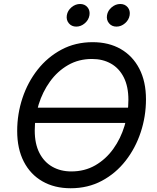

<svg xmlns="http://www.w3.org/2000/svg" viewBox="-20 -953 805 982"><path d="M644.5 -402.3V-324.2H144.5V-402.3ZM341.3 9.8Q258.8 9.8 197.3 -25.4Q135.7 -60.5 101.8 -126.2Q67.9 -191.9 67.9 -283.2Q67.9 -369.6 94.7 -450.9Q121.6 -532.2 172.4 -596.7Q223.1 -661.1 294.4 -699.2Q365.7 -737.3 454.1 -737.3Q536.6 -737.3 597.7 -702.1Q658.7 -667 692.6 -601.6Q726.6 -536.1 726.6 -444.8Q726.6 -357.9 699.7 -276.6Q672.9 -195.3 622.3 -130.6Q571.8 -65.9 500.7 -28.1Q429.7 9.8 341.3 9.8ZM344.7 -76.2Q413.1 -76.2 467.3 -107.4Q521.5 -138.7 559.3 -191.4Q597.2 -244.1 616.9 -309.3Q636.7 -374.5 636.7 -442.4Q636.7 -510.7 613 -557.4Q589.4 -604 547.4 -627.7Q505.4 -651.4 450.7 -651.4Q382.3 -651.4 328.1 -620.1Q273.9 -588.9 235.8 -536.1Q197.8 -483.4 177.7 -418.5Q157.7 -353.5 157.7 -285.6Q157.7 -217.3 181.6 -170.7Q205.6 -124 247.8 -100.1Q290 -76.2 344.7 -76.2ZM575.7 -816.9Q551.8 -816.9 537.6 -834Q523.4 -851.1 527.3 -875Q531.2 -898.9 551.3 -915.8Q571.3 -932.6 595.2 -932.6Q619.1 -932.6 633.1 -915.8Q647 -898.9 643.1 -875Q639.2 -851.1 619.4 -834Q599.6 -816.9 575.7 -816.9ZM370.1 -816.9Q346.2 -816.9 332 -834Q317.9 -851.1 321.8 -875Q325.7 -898.9 345.7 -915.8Q365.7 -932.6 389.6 -932.6Q413.6 -932.6 427.5 -915.8Q441.4 -898.9 437.5 -875Q433.6 -851.1 413.8 -834Q394 -816.9 370.1 -816.9Z"/></svg>

Font: Adwaita Sans
Style: Italic
Weight: 400
Italic angle: -9.39999°
Designer: Rasmus Andersson
Foundry: rsms
Version: Version 4.001;git-9221beed3